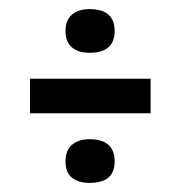

<svg xmlns="http://www.w3.org/2000/svg" viewBox="-20 -514 397 422"><path d="M177 -398Q152 -398 138 -410Q124 -422 124 -446Q124 -470 138.5 -482Q153 -494 177 -494Q232 -494 232 -446Q232 -398 177 -398ZM46 -265V-341H311V-265ZM177 -112Q152 -112 138 -123.5Q124 -135 124 -159Q124 -184 138.5 -196Q153 -208 177 -208Q232 -208 232 -159Q232 -112 177 -112Z"/></svg>

Font: Bricolage Grotesque 12pt Condensed
Style: Regular
Weight: 400
Width: 3
Designer: Mathieu Triay
Foundry: Atelier Triay
Version: Version 1.001; ttfautohint (v1.8.4.7-5d5b);gftools[0.9.33.de